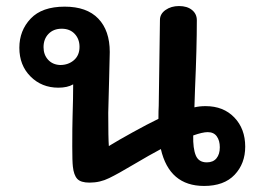

<svg xmlns="http://www.w3.org/2000/svg" viewBox="-20 -607 846 635"><path d="M791 -122Q791 -66 756 -29Q721 8 655 8Q540 8 512 -114Q476 -95 422 -63Q370 -32 341 -18Q311 -3 276 -3Q247 -3 235.5 -15.5Q224 -28 221 -56Q219 -73 219 -123Q219 -190 220 -221Q222 -285 222 -328Q203 -317 173 -317Q118 -317 81 -354Q44 -391 44 -449Q44 -506 81.5 -545.5Q119 -585 194 -585Q267 -585 305 -545.5Q343 -506 343 -435Q343 -415 341 -349L338 -234Q338 -148 340 -124Q371 -143 419 -169.5Q467 -196 504 -214Q504 -241 505 -258Q508 -501 509 -541Q509 -561 527.5 -574Q546 -587 572 -587Q599 -587 615 -574Q631 -561 631 -540Q631 -449 625 -313L623 -252Q640 -256 660 -256Q719 -256 755 -218.5Q791 -181 791 -122ZM179 -392Q206 -392 224.5 -408Q243 -424 243 -452Q243 -478 227 -495Q211 -512 184 -512Q157 -512 140.5 -495Q124 -478 124 -451Q124 -426 139 -409.5Q154 -393 179 -392ZM707 -120Q707 -142 697 -156Q687 -170 667 -170Q650 -170 619 -159Q618 -116 627.5 -93Q637 -70 664 -70Q685 -70 696 -83.5Q707 -97 707 -120Z"/></svg>

Font: Mali SemiBold
Style: Regular
Weight: 600
Designer: Kitiyaporn Chalermlarp | Katatrad Aksorn Co.,Ltd.
Foundry: Cadson Demak Co.,Ltd.
Version: Version 1.000; ttfautohint (v1.6)